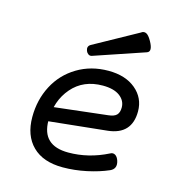

<svg xmlns="http://www.w3.org/2000/svg" viewBox="-103 -762 805 863"><g transform="rotate(15 300.0 -330.0)"><path d="M75.2 -172.9Q75.2 -86.9 124.5 -38.1Q173.8 10.7 265.1 10.7Q319.8 10.7 375.7 -1.2Q431.6 -13.2 475.1 -32.2Q505.9 -45.9 495.1 -81.1Q489.3 -99.1 478.3 -105.5Q467.3 -111.8 455.6 -105Q366.7 -60.1 272.5 -60.1Q149.4 -60.1 149.4 -176.3Q149.4 -268.1 202.4 -329.6Q255.4 -391.1 345.7 -391.1Q397 -391.1 424.8 -370.4Q452.6 -349.6 452.6 -317.4Q452.6 -294.9 441.7 -283.2Q430.7 -271.5 403.3 -268.6L139.2 -238.3L123 -169.9L418.5 -200.7Q527.8 -212.4 527.8 -319.8Q527.8 -381.8 480.2 -421.9Q432.6 -461.9 353 -461.9Q272 -461.9 208 -423.3Q144 -384.8 109.6 -318.8Q75.2 -252.9 75.2 -172.9ZM245.1 -553.2Q228 -543.5 235.8 -522.9Q239.3 -514.2 246.6 -509.3Q253.9 -504.4 262.7 -507.3L497.6 -586.9Q522 -595.2 497.6 -639.2Q483.4 -664.6 471.4 -669.4Q459.5 -674.3 448.2 -665.5Z"/></g></svg>

Font: Courier Prime Code
Style: Italic
Weight: 400
Italic angle: -10°
Designer: Alan Dague-Greene
Foundry: Quote-Unquote Apps
Version: Version 3.18